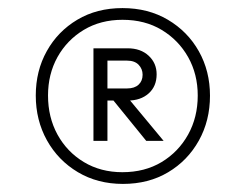

<svg xmlns="http://www.w3.org/2000/svg" viewBox="-20 -724 608 475"><path d="M284.2 -269Q221.5 -269 172.6 -298.1Q123.8 -327.2 96.1 -376.9Q68.5 -426.6 68.5 -487.7Q68.5 -548.8 95.8 -597.6Q123 -646.5 171.3 -675.2Q219.6 -704 283 -704Q346.5 -704 395.4 -675.1Q444.3 -646.2 471.9 -597.2Q499.5 -548.1 499.5 -487.2Q499.5 -425.7 471.9 -376.1Q444.2 -326.5 395.9 -297.8Q347.6 -269 284.2 -269ZM282.7 -298Q338.2 -298 379.9 -323.1Q421.5 -348.2 445.4 -391.1Q469.2 -433.9 469.2 -487.7Q469.2 -540.5 445.4 -582.8Q421.5 -625 380 -650Q338.5 -675 283.1 -675Q228.8 -675 187.2 -650Q145.8 -625 122.2 -582.8Q98.8 -540.5 98.8 -487.7Q98.8 -433.9 122.2 -391.1Q145.8 -348.2 187.4 -323.1Q229.1 -298 282.7 -298ZM232 -475.2V-505.2H294.5Q312.8 -505.2 322.8 -514.5Q332.8 -523.8 332.8 -539.1Q332.8 -553.5 322.9 -563.8Q313 -574 294.5 -574H232V-604.5H295.8Q328 -604.5 347.8 -586.1Q367.5 -567.8 367.5 -540.2Q367.5 -510.5 347.8 -492.9Q328 -475.2 295.8 -475.2ZM211.2 -375.5V-604.5H245.8V-375.5ZM341.8 -375.5 258.5 -478 291.2 -488.2 384.8 -375.5Z"/></svg>

Font: Outfit Thin
Style: Regular
Weight: 100
Designer: Rodrigo Fuenzalida
Foundry: fragTYPE
Version: Version 1.000